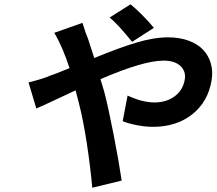

<svg xmlns="http://www.w3.org/2000/svg" viewBox="-20 -813 1004 890"><path d="M693.2 -683.9 592.3 -619Q528.1 -698.9 488.3 -731.9L585.2 -793Q608.7 -774.1 640.8 -741.8Q672.9 -709.5 693.2 -683.9ZM231.5 -660.9 362.2 -707Q380 -650.2 387.8 -633.9Q414.4 -552.9 416.9 -544Q527.3 -589.8 610.1 -614.9Q692.8 -639.9 758.9 -639.9Q812.9 -639.9 854.9 -624.3Q897 -608.7 922.1 -581.7Q947.1 -554.7 957.4 -518.5Q967.7 -482.2 960.9 -441.1Q944.6 -341.3 871.3 -283.2Q797.9 -225.1 689.3 -225.1Q653.1 -225.1 614.2 -232.8Q575.3 -240.4 548.7 -251.1L571.4 -370Q640.3 -338.1 696 -338.1Q751.1 -338.1 789.6 -366.5Q828.1 -394.9 836.6 -445Q842.7 -482.2 816.4 -507.1Q790.1 -532 737.9 -532Q644.9 -532 445.7 -446L463.1 -388.1Q482.2 -315 506.9 -188Q531.6 -61.1 544 24.1L407.7 57.2Q399.1 -39.1 382.6 -147.5Q366.1 -256 345.5 -335.9L330.3 -394.2Q305 -382.5 263.5 -362.9Q221.9 -343.4 194.8 -330.8Q167.6 -318.2 148.4 -310L112.2 -431.1Q141 -437.9 170.3 -446.9Q199.6 -456 211.6 -462Q224.8 -466.3 239.7 -472.1Q254.6 -478 273.4 -485.6Q292.3 -493.3 302.2 -497.2Q271 -594.5 231.5 -660.9Z"/></svg>

Font: Karasuma Gothic
Style: Bold Italic
Weight: 700
Italic angle: 9.39998°
Designer: Rasmus Andersson / Ryoko Nishizuka
Foundry: Genbu
Version: Version 1.00